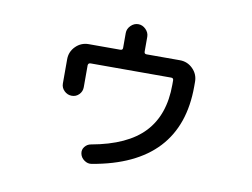

<svg xmlns="http://www.w3.org/2000/svg" viewBox="-73 -737 1147 875"><g transform="rotate(10 500.0 -299.5)"><path d="M208 -305.7V-418Q208 -453.1 232.9 -478Q257.8 -502.9 293 -502.9H439.5Q450.2 -502.9 450.2 -513.7V-582Q450.2 -601.6 465.3 -616.7Q480.5 -631.8 500 -631.8Q519.5 -631.8 534.7 -616.7Q549.8 -601.6 549.8 -582V-513.7Q549.8 -502.9 560.5 -502.9H714.8Q750 -502.9 774.9 -478Q799.8 -453.1 799.8 -418V-396.5Q799.8 -35.2 400.4 32.2Q382.8 35.2 366.7 23.9Q350.6 12.7 346.7 -5.4Q342.8 -23.4 354 -37.6Q365.2 -51.8 382.8 -54.7Q546.9 -84 623.5 -165.5Q700.2 -247.1 700.2 -386.7V-407.2Q700.2 -418 689.5 -418H316.4Q305.7 -418 304.7 -407.2V-305.7Q304.7 -286.1 291 -272Q277.3 -257.8 257.3 -257.8Q237.3 -257.8 222.7 -272Q208 -286.1 208 -305.7Z"/></g></svg>

Font: Rounded-X Mgen+ 2m medium
Style: Regular
Weight: 500
Designer: [Source Han Sans]
Ryoko NISHIZUKA  (kana & ideographs); Paul D. Hunt (Latin, Greek & Cyrillic); Wenlong ZHANG  (bopomofo
Version: Version 1.059.20150602